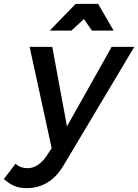

<svg xmlns="http://www.w3.org/2000/svg" viewBox="-105 -773 714 992"><path d="M589 -531 225 79Q188 141.5 139.8 170.2Q91.5 199 34 199Q-5 199 -32.8 186.8Q-60.5 174.5 -85 152L-25 73Q-8.5 86.5 6.2 91.2Q21 96 36 96Q65.5 96 90.2 79.5Q115 63 136 32L162 -7L48 -531H165L241 -120L472 -531ZM286 -753H402L482 -615H370L328.5 -674.5L264 -615H152Z"/></svg>

Font: Argentum Sans
Style: Italic
Weight: 400
Italic angle: -11.3099°
Designer: Julieta Ulanovsky, Owen Earl, Rasmus Andersson, Cristiano Sobral
Foundry: The Argentum Sans Project Authors
Version: Version 3.131; ttfautohint (v1.8.4.7-5d5b-dirty)